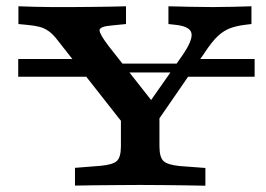

<svg xmlns="http://www.w3.org/2000/svg" viewBox="-20 -591 848 611"><path d="M327.4 -360.5 304.6 -388.7H570.4L548.3 -360.5ZM38 -346.8V-403.2H287L327.4 -346.8ZM545.1 -346.8 586.5 -403.2H790.3V-346.8ZM401 -160.5 163.4 -462.8Q148.2 -482.8 134.5 -492.2Q120.9 -501.7 105.3 -505.7Q89.7 -509.7 67.3 -511.7L38.6 -514.5V-571Q58.6 -570.2 90.3 -569.4Q122 -568.5 145 -568.5H151.2H154.1Q177.6 -568.5 207.4 -568.5Q237.3 -568.5 269.1 -569Q300.8 -569.4 330.1 -569.8Q359.3 -570.2 381 -571V-514.5L336.5 -510.1Q295.8 -506.9 296.8 -494Q297.7 -481.2 326.2 -443.8L475.7 -253.9L434.8 -235.5L560.8 -415.3Q593.3 -462.7 589.4 -484.6Q585.6 -506.4 541.1 -511.7L516 -514.5V-571Q548.7 -570.2 585.1 -569.4Q621.4 -568.5 657.4 -568.5Q689.4 -568.5 721.3 -569.4Q753.2 -570.2 780.2 -571V-514.5L760 -512.1Q734.2 -508.9 713.6 -501.6Q693.1 -494.4 673.7 -476.6Q654.4 -458.8 631 -422.9L450.2 -160.5ZM418.3 -2.4Q390.9 -2.4 354.6 -2Q318.4 -1.6 282.3 -1.4Q246.2 -1.2 218.6 -0.4V-56.9L299.6 -63.3Q339.7 -66.9 352.2 -79Q364.8 -91.1 364.8 -125.8V-250.8L433.8 -200.8L487.4 -283.3V-125.8Q487.4 -91.1 500 -78.8Q512.6 -66.5 552.7 -62.5L633.6 -56.5V0Q606.4 -0.8 570.1 -1.2Q533.9 -1.6 497.8 -2Q461.7 -2.4 434 -2.4H426.1Z"/></svg>

Font: Playfair 5pt SemiExpanded Light
Style: Regular
Weight: 300
Width: 6
Designer: Claus Eggers Sørensen
Foundry: Claus Eggers Sørensen
Version: Version 2.203